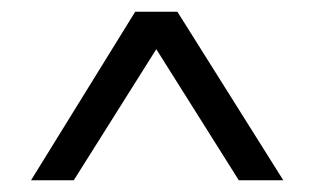

<svg xmlns="http://www.w3.org/2000/svg" viewBox="-20 -726 537 328"><path d="M33 -418H106L247 -642L388 -418H464L283 -706H211Z"/></svg>

Font: Geom Light
Style: Regular
Weight: 300
Version: Version 1.102